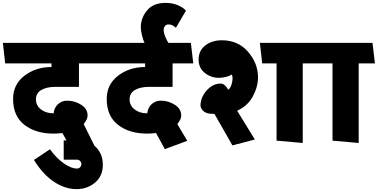

<svg xmlns="http://www.w3.org/2000/svg" viewBox="-31 -978 2627 1335"><path d="M316 60Q365 126 415.5 160Q466 194 503 194Q519 194 527 184Q535 174 535 163Q535 152 526.5 142Q518 132 503 132H412V-2H431L403 -53Q387 -51 370.5 -50Q354 -49 342 -49Q217 -49 138.5 -110Q60 -171 60 -290Q60 -391 139 -451.5Q218 -512 327 -512V-537H5L-11 -680H645L662 -537H518V-374H353Q294 -374 256.5 -352.5Q219 -331 219 -287Q219 -244 254 -217Q289 -190 342 -190Q346 -230 372.5 -254Q399 -278 436 -278Q489 -278 533.5 -249.5Q578 -221 578 -175Q578 -159 570.5 -145Q563 -131 551 -115L626 36Q653 58 668.5 91.5Q684 125 684 168Q684 246 630 291.5Q576 337 501 337Q422 337 345 286.5Q268 236 205 134Z M1271 1 1115 59 1054 -53Q1038 -51 1021.5 -50Q1005 -49 993 -49Q868 -49 789.5 -110Q711 -171 711 -290Q711 -391 790 -451.5Q869 -512 978 -512V-537H656L640 -680H1296L1313 -537H1169V-374H1004Q945 -374 907.5 -352.5Q870 -331 870 -287Q870 -244 905 -217Q940 -190 993 -190Q997 -230 1023.5 -254Q1050 -278 1087 -278Q1140 -278 1184.5 -249.5Q1229 -221 1229 -175Q1229 -159 1221.5 -145Q1214 -131 1202 -115Q1212 -98 1226 -74.5Q1240 -51 1271 1Z M1144 -674H977Q965 -696 956.5 -731Q948 -766 948 -788Q948 -853 991.5 -905.5Q1035 -958 1120 -958Q1166 -958 1204 -942.5Q1242 -927 1262 -904L1192 -785Q1175 -800 1163.5 -804Q1152 -808 1140 -808Q1124 -808 1115.5 -796.5Q1107 -785 1107 -771Q1107 -749 1119.5 -719.5Q1132 -690 1144 -674Z M1892 0V-537H1792L1776 -680H2170L2187 -537H2074V16ZM1556 -354Q1571 -365 1578.5 -389.5Q1586 -414 1586 -431Q1586 -442 1584 -449.5Q1582 -457 1581 -460Q1564 -449 1539.5 -443Q1515 -437 1490 -437Q1436 -437 1393 -471Q1350 -505 1350 -564Q1350 -626 1396.5 -662Q1443 -698 1512 -698Q1624 -698 1693.5 -618Q1763 -538 1763 -440Q1763 -375 1727 -308Q1691 -241 1618 -208L1741 -8L1585 33L1460 -186Q1454 -186 1449 -186.5Q1444 -187 1438 -187Q1409 -187 1388.5 -201.5Q1368 -216 1363 -241Q1363 -301 1406 -349Q1449 -397 1503 -397Q1519 -397 1533 -384Q1547 -371 1556 -354Z M2281 0V-537H2181L2165 -680H2559L2576 -537H2463V16Z"/></svg>

Font: Palanquin Dark
Style: Bold
Weight: 700
Designer: Pria Ravichandran
Version: Version 1.000